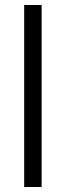

<svg xmlns="http://www.w3.org/2000/svg" viewBox="-20 -750 264 770"><path d="M77 0V-730H147V0Z"/></svg>

Font: MuseoModerno Light
Style: Regular
Weight: 300
Designer: Pablo Cosgaya, Héctor Gatti, Marcela Romero, and the Authors of The MuseoModerno Project.
Foundry: Omnibus-Type Team
Version: Version 1.001